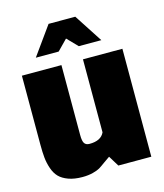

<svg xmlns="http://www.w3.org/2000/svg" viewBox="-111 -820 778 912"><g transform="rotate(-15 277.5 -363.5)"><path d="M436 -596.2H325.2L275.9 -647L226.1 -596.2H113.8L213.9 -735.8H345.2ZM182.1 8.8Q142.1 8.8 113.3 -1.7Q84.5 -12.2 68.1 -29.1Q51.8 -45.9 42.5 -73Q33.2 -100.1 30.5 -127Q27.8 -153.8 27.8 -190.9V-530.8H222.2V-187Q222.2 -157.2 229.7 -146Q237.3 -134.8 254.9 -134.8Q311.5 -134.8 328.1 -171.9V-530.8H522V0H359.9L328.1 -51.8Q317.9 -45.4 298.3 -31Q278.8 -16.6 267.8 -10Q256.8 -3.4 233.9 2.7Q210.9 8.8 182.1 8.8Z"/></g></svg>

Font: Squarion Black
Style: Regular
Weight: 900
Designer: Natanael Gama
Version: Version 1.00;September 12, 2019;FontCreator 11.5.0.2425 64-b